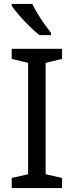

<svg xmlns="http://www.w3.org/2000/svg" viewBox="-20 -964 379 984"><path d="M298 0H40V-52L124 -71V-642L40 -662V-714H298V-662L214 -642V-71L298 -52ZM145 -944Q156 -922 172.5 -894.5Q189 -867 207.5 -841Q226 -815 241 -796V-784H182Q159 -802 130 -830.5Q101 -859 76.5 -887.5Q52 -916 40 -934V-944Z"/></svg>

Font: Noto Sans Tifinagh Rhissa Ixa
Style: Regular
Weight: 400
Designer: JamraPatel
Foundry: JamraPatel LLC
Version: Version 2.006; ttfautohint (v1.8.4.7-5d5b)